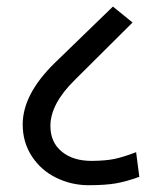

<svg xmlns="http://www.w3.org/2000/svg" viewBox="-20 -640 486 582"><path d="M132.8 -258.3Q132.8 -208.5 167.5 -180.2Q202.1 -151.9 259.3 -152.3Q300.8 -152.8 326.9 -158.2Q353 -163.6 392.6 -178.7L402.3 -104Q363.3 -89.8 331.5 -84.2Q299.8 -78.6 248.3 -78.6Q196.8 -78.6 150.6 -101.1Q104.5 -123.5 76.7 -166Q48.8 -208.5 48.8 -262.7Q48.8 -355 147.5 -450.7L322.3 -620.1L381.8 -571.8L207 -397.9Q132.8 -325.2 132.8 -258.3Z"/></svg>

Font: Yantramanav
Style: Regular
Weight: 400
Version: Version 1.000;PS 1.0;hotconv 1.0.72;makeotf.lib2.5.5900; ttf